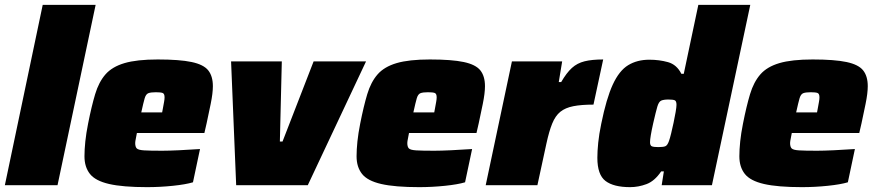

<svg xmlns="http://www.w3.org/2000/svg" viewBox="-25 -763 3604 791"><path d="M-5 0 151 -743H369L212 0Z M581 8Q481 8 424.5 -5Q368 -18 345.5 -46.5Q323 -75 323 -119Q323 -147 326.5 -180.5Q330 -214 338 -254Q352 -325 367 -375Q382 -425 409.5 -456.5Q437 -488 488 -503Q539 -518 625 -518Q715 -518 764.5 -507.5Q814 -497 833 -473Q852 -449 852 -408Q852 -379 843 -335Q834 -291 826 -254L817 -215H539Q538 -208 535 -194Q532 -180 532 -174Q532 -158 538.5 -151.5Q545 -145 568.5 -143.5Q592 -142 643 -142Q669 -142 712.5 -144Q756 -146 799 -149L770 -12Q740 -3 687 2.5Q634 8 581 8ZM557 -300H643L646 -316Q649 -333 651 -343.5Q653 -354 653 -362Q653 -377 645 -380Q637 -383 617 -383Q596 -383 586 -379Q576 -375 571 -358Q566 -341 557 -300Z M948 0 927 -510H1136L1128 -180H1139L1267 -510H1483L1243 0Z M1702 8Q1602 8 1545.5 -5Q1489 -18 1466.5 -46.5Q1444 -75 1444 -119Q1444 -147 1447.5 -180.5Q1451 -214 1459 -254Q1473 -325 1488 -375Q1503 -425 1530.5 -456.5Q1558 -488 1609 -503Q1660 -518 1746 -518Q1836 -518 1885.5 -507.5Q1935 -497 1954 -473Q1973 -449 1973 -408Q1973 -379 1964 -335Q1955 -291 1947 -254L1938 -215H1660Q1659 -208 1656 -194Q1653 -180 1653 -174Q1653 -158 1659.5 -151.5Q1666 -145 1689.5 -143.5Q1713 -142 1764 -142Q1790 -142 1833.5 -144Q1877 -146 1920 -149L1891 -12Q1861 -3 1808 2.5Q1755 8 1702 8ZM1678 -300H1764L1767 -316Q1770 -333 1772 -343.5Q1774 -354 1774 -362Q1774 -377 1766 -380Q1758 -383 1738 -383Q1717 -383 1707 -379Q1697 -375 1692 -358Q1687 -341 1678 -300Z M1976 0 2084 -510H2291L2277 -425H2287Q2309 -463 2331 -483Q2353 -503 2383.5 -510.5Q2414 -518 2460 -518L2420 -332Q2370 -332 2337 -325.5Q2304 -319 2283.5 -302.5Q2263 -286 2250 -254Q2237 -222 2226 -171L2189 0Z M2571 8Q2503 8 2469.5 -17.5Q2436 -43 2436 -113Q2436 -140 2439.5 -175Q2443 -210 2452 -253Q2473 -357 2499.5 -414.5Q2526 -472 2563 -494.5Q2600 -517 2650 -517Q2691 -517 2727 -507Q2763 -497 2782 -459H2792L2852 -743H3066L2908 0H2701L2710 -57H2699Q2672 -17 2638.5 -4.5Q2605 8 2571 8ZM2688 -157Q2709 -157 2717 -161Q2725 -165 2731 -182Q2735 -193 2740 -213.5Q2745 -234 2750 -257.5Q2755 -281 2758.5 -301.5Q2762 -322 2762 -331Q2762 -346 2755.5 -349.5Q2749 -353 2729 -353Q2709 -353 2699 -348.5Q2689 -344 2683 -323.5Q2677 -303 2666 -255Q2653 -197 2653 -177Q2653 -163 2661 -160Q2669 -157 2688 -157Z M3279 8Q3179 8 3122.5 -5Q3066 -18 3043.5 -46.5Q3021 -75 3021 -119Q3021 -147 3024.5 -180.5Q3028 -214 3036 -254Q3050 -325 3065 -375Q3080 -425 3107.5 -456.5Q3135 -488 3186 -503Q3237 -518 3323 -518Q3413 -518 3462.5 -507.5Q3512 -497 3531 -473Q3550 -449 3550 -408Q3550 -379 3541 -335Q3532 -291 3524 -254L3515 -215H3237Q3236 -208 3233 -194Q3230 -180 3230 -174Q3230 -158 3236.5 -151.5Q3243 -145 3266.5 -143.5Q3290 -142 3341 -142Q3367 -142 3410.5 -144Q3454 -146 3497 -149L3468 -12Q3438 -3 3385 2.5Q3332 8 3279 8ZM3255 -300H3341L3344 -316Q3347 -333 3349 -343.5Q3351 -354 3351 -362Q3351 -377 3343 -380Q3335 -383 3315 -383Q3294 -383 3284 -379Q3274 -375 3269 -358Q3264 -341 3255 -300Z"/></svg>

Font: Saira Black
Style: Italic
Weight: 900
Italic angle: -12°
Designer: Hector Gatti with collaboration of the Omnibus-Type team
Foundry: Omnibus-Type
Version: Version 1.100; ttfautohint (v1.8.3)